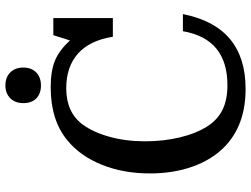

<svg xmlns="http://www.w3.org/2000/svg" viewBox="-132 -810 952 729"><g transform="rotate(-90 344.5 -446.0)"><path d="M373 -671Q328 -671 293.5 -655.5Q259 -640 236 -609Q207 -570 189.5 -508Q172 -446 172 -372Q172 -301 187 -239Q202 -177 229 -135Q254 -96 292 -77.5Q330 -59 385 -59Q561 -59 590 -228H655Q608 10 371 10Q233 10 151 -70Q102 -118 76 -191Q50 -264 50 -353Q50 -454 83 -536Q116 -618 176 -667Q252 -730 377 -730Q439 -730 478 -714Q517 -698 555 -657L575 -720H640V-494H569Q555 -582 505 -626.5Q455 -671 373 -671ZM317 -834Q317 -865 335.5 -883.5Q354 -902 384 -902Q415 -902 433.5 -883.5Q452 -865 452 -834Q452 -803 433.5 -785Q415 -767 384 -767Q353 -767 335 -784.5Q317 -802 317 -834Z"/></g></svg>

Font: Domine Medium
Style: Regular
Weight: 500
Designer: Pablo Impallari, Rodrigo Fuenzalida, Brenda Gallo
Foundry: Pablo Impallari, Rodrigo Fuenzalida, Brenda Gallo
Version: Version 2.000